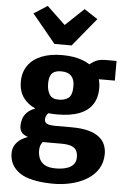

<svg xmlns="http://www.w3.org/2000/svg" viewBox="-69 -914 798 1215"><g transform="rotate(5 330.0 -307.0)"><path d="M303 -187Q273.5 -187 247 -190Q241.5 -185 237.5 -178.5Q229 -163.5 229 -150Q229 -130 244.8 -122Q260.5 -114 300 -114H401Q466 -114 509.2 -102Q552.5 -90 578 -69.2Q603.5 -48.5 614.2 -21.5Q625 5.5 625 35Q625 90.5 599.2 131.5Q573.5 172.5 529.2 199.2Q485 226 429.2 239.2Q373.5 252.5 314 252Q166.5 250.5 101.8 205.2Q37 160 37 83Q37 54.5 50.2 31.2Q63.5 8 89.5 -9Q107.5 -20.5 131.5 -29Q109 -36 96 -48Q77.5 -64.5 78 -98Q78.5 -117.5 85 -139.5Q91.5 -161.5 111 -181.5Q128.5 -199.5 162 -212.5Q114.5 -233.5 86.5 -271Q56 -312.5 56 -373Q56 -433.5 85.8 -476.2Q115.5 -519 170.8 -541.5Q226 -564 303 -564Q381.5 -564 437.5 -541.5Q460.5 -532.5 478.5 -520.5Q488.5 -529 504.5 -539Q533.5 -557 576 -557H648V-432H546Q554 -406 554 -376Q554 -315.5 527 -273.2Q500 -231 444.2 -209Q388.5 -187 303 -187ZM216.5 12Q209 28 209 51Q209 76 218.2 99.8Q227.5 123.5 252.2 138.8Q277 154 324 154Q360.5 154 389.2 145.8Q418 137.5 434.5 119.5Q451 101.5 451 72Q451 50.5 443.5 33Q436 15.5 413.2 5.2Q390.5 -5 345 -5H226Q221 2.5 216.5 12ZM304 -281Q342.5 -281 366.2 -299Q390 -317 390 -374Q390 -417.5 369 -439.2Q348 -461 306 -461Q280 -461 263 -453.2Q246 -445.5 237.5 -426.8Q229 -408 229 -375Q229 -336 245.2 -308.5Q261.5 -281 304 -281ZM98 -811 184 -866 301 -755 418 -866 504 -810 356 -630H247Z"/></g></svg>

Font: Koeln Type Sans ExtraBold
Style: Regular
Weight: 800
Designer: Eben Sorkin
Foundry: Eben Sorkin
Version: Version 2.001